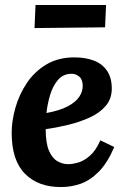

<svg xmlns="http://www.w3.org/2000/svg" viewBox="-20 -742 510 773"><path d="M280 -511Q324 -511 358 -498Q392 -485 411 -457Q430 -429 430 -385Q430 -344 405.5 -315.5Q381 -287 341.5 -269Q302 -251 255 -239.5Q208 -228 164 -222Q164 -165 177.5 -134.5Q191 -104 212 -92.5Q233 -81 254 -81Q271 -81 294.5 -87.5Q318 -94 342 -115Q366 -136 384 -177L440 -150Q412 -85 377 -50Q342 -15 304 -2Q266 11 227 11Q135 12 81 -42Q27 -96 27 -207Q27 -255 42 -308Q57 -361 87.5 -407Q118 -453 166 -482Q214 -511 280 -511ZM269 -445Q235 -445 214 -421Q193 -397 182 -360.5Q171 -324 167 -287Q221 -297 253 -314Q285 -331 299.5 -353Q314 -375 313 -399Q312 -424 298 -434.5Q284 -445 269 -445ZM119 -629 123 -722H407L403 -632Z"/></svg>

Font: Lora
Style: Italic
Weight: 400
Italic angle: -3°
Designer: Olga Karpushina, Alexei Vanyashin (Cyrillic)
Foundry: Cyreal
Version: Version 3.008